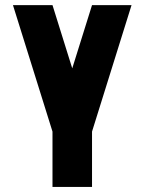

<svg xmlns="http://www.w3.org/2000/svg" viewBox="-20 -739 571 759"><path d="M187.5 -218.8 31.2 -718.8H187.5L265.6 -468.8L343.8 -718.8H500L343.8 -218.8V0H187.5Z"/></svg>

Font: Signwood
Style: Regular
Weight: 400
Designer: GGBotNet
Foundry: GGBotNet
Version: 0.95